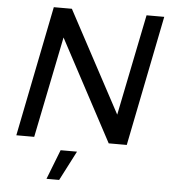

<svg xmlns="http://www.w3.org/2000/svg" viewBox="-60 -755 914 1027"><g transform="rotate(5 397.0 -241.0)"><path d="M685 -700H780L640 0H543L253 -543L143 0H47L187 -700H284L575 -157ZM290 59H378L296 218H228Z"/></g></svg>

Font: Gontserrat
Style: Italic
Weight: 400
Italic angle: -11.3°
Designer: Julieta Ulanovsky
Foundry: Julieta Ulanovsky
Version: Version 6.001